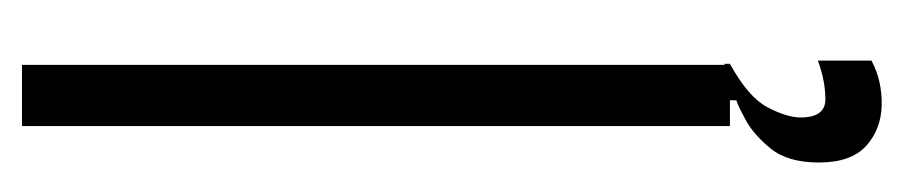

<svg xmlns="http://www.w3.org/2000/svg" viewBox="-352 -348 842 179"><g transform="rotate(-90 69.5 -259.0)"><path d="M41 0V-660H98V0ZM102 132Q83 142 60.5 141.5Q38 141 22.5 127Q7 113 7 83Q7 54 20 38Q33 22 47 14.5Q61 7 65 6V-5H99V0Q68 17 58.5 35Q49 53 49 66Q49 89 66 89Q83 89 102 82Z"/></g></svg>

Font: Bricolage Grotesque 96pt Condensed ExtraLight
Style: Regular
Weight: 200
Width: 3
Designer: Mathieu Triay
Foundry: Atelier Triay
Version: Version 1.001; ttfautohint (v1.8.4.7-5d5b);gftools[0.9.33.de